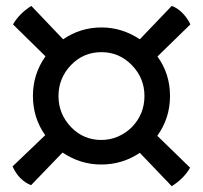

<svg xmlns="http://www.w3.org/2000/svg" viewBox="-20 -666 685 649"><path d="M452.6 -149.4Q393.6 -109.9 322.5 -109.9Q251.5 -109.9 191.4 -150.4L85 -40Q43.5 -56.6 22.5 -103.5L132.8 -209Q91.3 -267.6 91.3 -341.8Q91.3 -416 133.8 -475.6L23.9 -583.5Q45.4 -620.6 85.9 -646L193.4 -533.2Q252 -573.2 322.8 -573.2Q392.6 -573.2 452.6 -533.2L560.5 -646Q590.3 -635.3 613.8 -601.1Q620.1 -591.8 623.5 -583.5L512.2 -475.1Q554.7 -416.5 554.7 -341.6Q554.7 -266.6 511.7 -207L622.6 -99.1Q601.6 -62.5 560.5 -36.6ZM322.3 -192.9Q352.5 -192.9 379.2 -204.6Q405.8 -216.3 425.8 -236.3Q468.3 -280.3 468.3 -341.3Q468.3 -402.3 425.5 -446Q382.8 -489.7 322.8 -489.7Q262.2 -489.7 220.2 -446.3Q177.7 -401.9 177.7 -341.3Q177.7 -280.8 220.2 -236.3Q262.2 -192.9 322.3 -192.9Z"/></svg>

Font: Quando
Style: Regular
Weight: 400
Version: Version 1.002